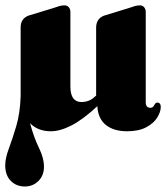

<svg xmlns="http://www.w3.org/2000/svg" viewBox="-28 -478 626 716"><path d="M446 11.5Q396 11.5 366.8 -12Q337.5 -35.5 335 -82Q281 -32 238.5 -10.2Q196 11.5 161.5 11.5Q113.5 11.5 84 -18.5Q99 36.5 117.5 74Q136 111.5 136 143.5Q136 176.5 115.2 197Q94.5 217.5 64.5 217.5Q33 217.5 12.2 196.5Q-8.5 175.5 -8.5 138.5Q-8.5 112 5 76Q18.5 40 32.8 -8.2Q47 -56.5 49 -119.5V-122V-376Q49 -408 77.5 -419.5L171 -448Q185.5 -453 194 -455.5Q202.5 -458 212.5 -458Q222.5 -458 228.5 -451Q234.5 -444 234.5 -433.5V-155.5Q234.5 -97.5 276 -97.5Q289.5 -97.5 302.8 -102.5Q316 -107.5 328 -119.5L330.5 -121.5V-375Q330.5 -408 359.5 -419.5L452.5 -448Q467 -453 475.5 -455.5Q484 -458 494 -458Q503.5 -458 509.5 -451Q515.5 -444 515.5 -433.5V-97Q515.5 -76 532.5 -76Q542.5 -76 547.2 -85.8Q552 -95.5 558 -95.5Q571.5 -95.5 571.5 -79Q571.5 -61 558.5 -39.8Q545.5 -18.5 517.5 -3.5Q489.5 11.5 446 11.5Z"/></svg>

Font: Fraunces 144pt S050 Black
Style: Regular
Weight: 900
Version: Version 1.000; ttfautohint (v1.8.3)